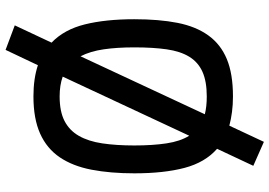

<svg xmlns="http://www.w3.org/2000/svg" viewBox="-159 -686 967 689"><g transform="rotate(-90 324.5 -341.5)"><path d="M323 11Q293 11 267 7.5Q241 4 218 -2L160 122L74 84L135 -46Q86 -89 66.5 -163Q47 -237 47 -343Q47 -429 60 -496.5Q73 -564 104.5 -610.5Q136 -657 189.5 -681Q243 -705 323 -705Q355 -705 383 -701Q411 -697 435 -689L490 -805L578 -772L516 -640Q563 -595 581.5 -520.5Q600 -446 600 -343Q600 -254 587 -188Q574 -122 542 -77.5Q510 -33 457 -11Q404 11 323 11ZM147 -343Q147 -277 154.5 -227.5Q162 -178 182 -146L394 -600Q363 -611 323 -611Q269 -611 235 -593.5Q201 -576 181.5 -542Q162 -508 154.5 -458Q147 -408 147 -343ZM323 -83Q377 -83 411.5 -98.5Q446 -114 465.5 -146Q485 -178 492 -227Q499 -276 499 -343Q499 -405 492 -453Q485 -501 467 -536L259 -90Q286 -83 323 -83Z"/></g></svg>

Font: Panefresco 600wt
Style: Regular
Weight: 600
Designer: Campivisivi
Foundry: Campivisivi & Chank Co
Version: Version 1.001